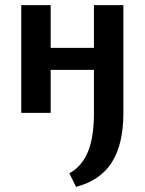

<svg xmlns="http://www.w3.org/2000/svg" viewBox="-20 -441 565 750"><path d="M277 289 251 236Q300 209 323.5 152Q347 95 347 0V-421H462V0Q462 122 417 193Q372 264 277 289ZM63 0V-421H178V0ZM118 -168V-254H407V-168Z"/></svg>

Font: Ysabeau
Style: Bold
Weight: 700
Designer: Christian Thalmann (Catharsis Fonts)
Version: Version 2.000;gftools[0.9.27.dev2+g8671c4b]